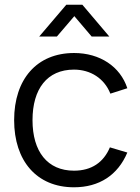

<svg xmlns="http://www.w3.org/2000/svg" viewBox="-20 -780 594 815"><path d="M146.5 -625H221.5L295.5 -711.5L369 -625H444L329.5 -760H261.5ZM294 15C401 15 480 -36.5 520.5 -132.5L446.5 -154.5C419.5 -90.5 368.5 -55.5 294 -55.5C181.5 -55.5 118 -136.5 118 -270C118 -402.5 180 -484.5 294 -484.5C364.5 -484.5 423 -447 448.5 -382.5L520.5 -405.5C490.5 -497.5 404 -555 294.5 -555C136.5 -555 40 -444 40 -270C40 -97.5 135.5 15 294 15Z"/></svg>

Font: Vela Sans
Style: Regular
Weight: 400
Designer: Principal design: Mikhail Sharanda - project Manrope.
Design modification: Ravid Balaliev
Foundry: Mikhail Sharanda
Version: Version 1.001